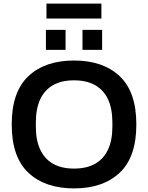

<svg xmlns="http://www.w3.org/2000/svg" viewBox="-20 -1034 822 1066"><path d="M391 12Q230 12 137.5 -75Q45 -162 45 -343Q45 -524 137.5 -611Q230 -698 391 -698Q552 -698 644.5 -611Q737 -524 737 -343Q737 -162 644.5 -75Q552 12 391 12ZM391 -98Q460 -98 507.5 -124.5Q555 -151 579.5 -203Q604 -255 604 -331V-353Q604 -431 579.5 -483Q555 -535 507.5 -561.5Q460 -588 391 -588Q322 -588 275 -561.5Q228 -535 203.5 -483Q179 -431 179 -353V-331Q179 -255 203.5 -203Q228 -151 275 -124.5Q322 -98 391 -98ZM235 -757V-868H344V-757ZM438 -757V-868H547V-757ZM238 -931V-1014H543V-931Z"/></svg>

Font: Archivo Variable SemiBold
Style: Regular
Weight: 600
Designer: Hector Gatti
Foundry: Omnibus-Type
Version: Version 2.001